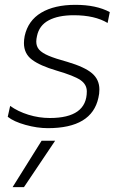

<svg xmlns="http://www.w3.org/2000/svg" viewBox="-20 -515 509 794"><path d="M12 -32 22 -77Q54 -54 97.5 -40.5Q141 -27 186 -27Q339 -27 339 -137Q339 -166 312.5 -184Q286 -202 214 -223Q146 -243 112.5 -268Q79 -293 79 -337Q79 -350 82 -366Q96 -430 150.5 -462.5Q205 -495 292 -495Q378 -495 434 -465L425 -420Q372 -452 285 -452Q221 -452 181.5 -431Q142 -410 133 -366Q130 -353 130 -343Q130 -323 142 -309.5Q154 -296 181 -284.5Q208 -273 259 -259Q330 -238 360.5 -212Q391 -186 391 -145Q391 -127 387 -111Q360 15 178 15Q134 15 85.5 1.5Q37 -12 12 -32ZM152 67H208L79 259H32Z"/></svg>

Font: Prompt ExtraLight
Style: Italic
Weight: 275
Italic angle: -12°
Designer: Katatrad Team
Foundry: CadsonDemak
Version: Version 1.000